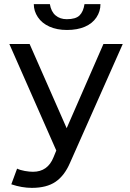

<svg xmlns="http://www.w3.org/2000/svg" viewBox="-20 -887 624 921"><path d="M299.8 -272 476.1 -675.8H568.8L315.9 -106Q289.1 -43.9 246.3 -14.9Q203.6 14.2 132.8 14.2Q85.4 14.2 34.2 -2.9L62 -78.1Q77.1 -70.8 99.1 -66.9Q121.1 -63 138.2 -63Q209 -63 236.8 -132.8L250 -165L24.9 -675.8H122.1ZM461.9 -867.2Q461.9 -832.5 442.6 -803.5Q423.3 -774.4 387.2 -758.8Q351.1 -743.2 301.3 -743.2Q253.4 -743.2 217.3 -759.3Q181.2 -775.4 161.6 -804.7Q142.1 -834 142.1 -867.2H219.2Q225.1 -831.1 246.6 -813Q268.1 -794.9 300.3 -794.9Q343.3 -794.9 361.6 -813Q379.9 -831.1 385.3 -867.2Z"/></svg>

Font: Lorenzo Sans
Style: Regular
Weight: 400
Foundry: Intel Corporation
Version: Version 1.00; ttfautohint (v1.5)